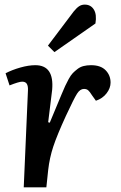

<svg xmlns="http://www.w3.org/2000/svg" viewBox="-20 -805 521 825"><path d="M296.9 -755.9Q309.6 -771.5 320.1 -778.3Q330.6 -785.2 344.2 -785.2Q370.1 -785.2 383.3 -763.9Q396.5 -742.7 390.1 -704.1L213.9 -581.1L186 -608.9ZM100.1 -416Q101.1 -434.6 95.5 -444.3Q89.8 -454.1 75.2 -454.1Q61.5 -454.1 21 -438L3.9 -490.2Q32.2 -504.9 67.6 -514.9Q103 -524.9 131.8 -524.9Q213.4 -524.9 204.1 -418.9L187 -279.8L193.8 -277.8L245.1 -400.9Q254.4 -423.3 260.3 -436Q266.1 -448.7 275.1 -465.3Q284.2 -481.9 292.7 -490.7Q301.3 -499.5 313 -508.5Q324.7 -517.6 339.1 -521.2Q353.5 -524.9 371.1 -524.9Q412.6 -524.9 433.8 -503.2Q455.1 -481.4 455.1 -450.2Q455.1 -426.3 438 -404.1Q420.9 -381.8 392.1 -372.1L375 -396Q365.7 -411.1 358.9 -417Q352.1 -422.9 340.8 -422.9Q324.2 -422.9 311.3 -402.8Q298.3 -382.8 263.2 -307.1Q225.1 -224.1 209 -175.3Q192.9 -126.5 187 -74.2L179.2 0H82Z"/></svg>

Font: Literata Book SemiBold
Style: Italic
Weight: 600
Italic angle: -3°
Designer: Latin by Veronika Burian and Jose Scaglione. Greek by Irene Vlachou. Cyrillic by Vera Evstafieva
Foundry: TypeTogether
Version: Version 1.003;PS 001.003;hotconv 1.0.88;makeotf.lib2.5.64775